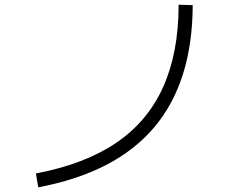

<svg xmlns="http://www.w3.org/2000/svg" viewBox="-20 -768 1040 818"><path d="M143 30 133 -29Q339 -68 473.5 -158.5Q608 -249 674.5 -396Q741 -543 741 -748L801 -746Q800 -418 636.5 -225Q473 -32 143 30Z"/></svg>

Font: Murecho Thin Light
Style: Regular
Weight: 300
Version: Version 1.010